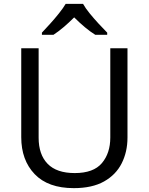

<svg xmlns="http://www.w3.org/2000/svg" viewBox="-20 -964 771 994"><path d="M640 -252Q640 -178 610 -118.5Q580 -59 518.5 -24.5Q457 10 362 10Q229 10 159.5 -62.5Q90 -135 90 -254V-714H180V-251Q180 -164 226.5 -116Q273 -68 367 -68Q464 -68 507.5 -119.5Q551 -171 551 -252V-714H640ZM410 -944Q422 -922 444.5 -894.5Q467 -867 491.5 -840.5Q516 -814 535 -795V-784H473Q447 -800 419 -823.5Q391 -847 364 -874Q337 -847 310 -824Q283 -801 257 -784H197V-795Q216 -815 239.5 -841Q263 -867 285 -894.5Q307 -922 320 -944Z"/></svg>

Font: Noto Sans Old Persian
Style: Regular
Weight: 400
Designer: Monotype Design Team
Foundry: Monotype Imaging Inc.
Version: Version 2.001; ttfautohint (v1.8.4.7-5d5b)